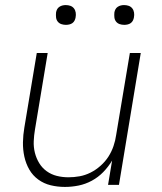

<svg xmlns="http://www.w3.org/2000/svg" viewBox="-20 -729 640 757"><path d="M236 8Q207 8 180 1.5Q153 -5 131 -21Q109 -37 95.5 -60.5Q82 -84 76 -111.5Q70 -139 70.5 -168Q71 -197 76 -226L125 -520H168L118 -219Q114 -196 113 -172.5Q112 -149 117.5 -127Q123 -105 134.5 -86Q146 -67 164 -54Q182 -41 204 -35.5Q226 -30 250 -30Q272 -30 294 -34Q316 -38 337 -48.5Q358 -59 376.5 -75.5Q395 -92 407.5 -111.5Q420 -131 427.5 -153Q435 -175 438 -197L492 -520H535L449 0H406L422 -96Q407 -71 387 -50.5Q367 -30 342 -16.5Q317 -3 290 2.5Q263 8 236 8ZM470 -631Q460 -631 451.5 -634Q443 -637 437.5 -644Q432 -651 431 -660.5Q430 -670 431 -680Q432 -686 435 -692Q438 -698 444 -702Q450 -706 456.5 -707.5Q463 -709 469 -709Q479 -709 487.5 -706Q496 -703 501.5 -696Q507 -689 508.5 -679.5Q510 -670 508 -660Q507 -654 504 -648Q501 -642 495.5 -638Q490 -634 483 -632.5Q476 -631 470 -631ZM240 -631Q230 -631 221.5 -634Q213 -637 207.5 -644Q202 -651 201 -660.5Q200 -670 201 -680Q202 -686 205 -692Q208 -698 214 -702Q220 -706 226.5 -707.5Q233 -709 239 -709Q249 -709 257.5 -706Q266 -703 271.5 -696Q277 -689 278.5 -679.5Q280 -670 278 -660Q277 -654 274 -648Q271 -642 265.5 -638Q260 -634 253 -632.5Q246 -631 240 -631Z"/></svg>

Font: Iosevka XLt Ex Obl
Style: Regular
Weight: 200
Width: 7
Italic angle: -9°
Monospace: yes
Designer: Belleve Invis
Foundry: Belleve Invis
Version: Version 32.5.0; ttfautohint (v1.8.4)